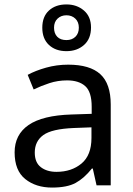

<svg xmlns="http://www.w3.org/2000/svg" viewBox="-20 -837 601 867"><path d="M288 -545Q386 -545 433 -502Q480 -459 480 -365V0H416L399 -76H395Q360 -32 321.5 -11Q283 10 215 10Q142 10 94 -28.5Q46 -67 46 -149Q46 -229 109 -272.5Q172 -316 303 -320L394 -323V-355Q394 -422 365 -448Q336 -474 283 -474Q241 -474 203 -461.5Q165 -449 132 -433L105 -499Q140 -518 188 -531.5Q236 -545 288 -545ZM314 -259Q214 -255 175.5 -227Q137 -199 137 -148Q137 -103 164.5 -82Q192 -61 235 -61Q303 -61 348 -98.5Q393 -136 393 -214V-262ZM280 -606Q231 -606 201 -634Q171 -662 171 -712Q171 -762 201 -789.5Q231 -817 280 -817Q327 -817 359 -789.5Q391 -762 391 -713Q391 -662 359.5 -634Q328 -606 280 -606ZM280 -656Q305 -656 320.5 -671Q336 -686 336 -712Q336 -738 320 -753Q304 -768 280 -768Q256 -768 240 -753Q224 -738 224 -712Q224 -686 238.5 -671Q253 -656 280 -656Z"/></svg>

Font: Noto Sans Ogham
Style: Regular
Weight: 400
Designer: Monotype Design Team
Foundry: Monotype Imaging Inc.
Version: Version 2.001; ttfautohint (v1.8.4.7-5d5b)